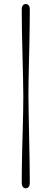

<svg xmlns="http://www.w3.org/2000/svg" viewBox="-20 -802 262 976"><path d="M98.5 -313.5Q98.5 -349.5 97.2 -405.8Q96 -462 94.2 -526Q92.5 -590 91.5 -650.8Q90.5 -711.5 90.5 -756Q90.5 -767 95.8 -774.2Q101 -781.5 111 -781.5Q121 -781.5 126.2 -774.2Q131.5 -767 131.5 -756Q131.5 -726 131 -681.8Q130.5 -637.5 129.5 -586.8Q128.5 -536 127.2 -485Q126 -434 125.2 -389Q124.5 -344 124.5 -313.5Q124.5 -277 125.8 -220.5Q127 -164 128.2 -100Q129.5 -36 130.5 24.5Q131.5 85 131.5 129Q131.5 140 126.2 147.5Q121 155 111 155Q101 155 95.8 147.5Q90.5 140 90.5 129Q90.5 99 91 54.8Q91.5 10.5 92.8 -40.2Q94 -91 95.5 -141.8Q97 -192.5 97.8 -237.5Q98.5 -282.5 98.5 -313.5Z"/></svg>

Font: Fraunces Thin
Style: Regular
Weight: 250
Version: Version 1.000;[b76b70a41]